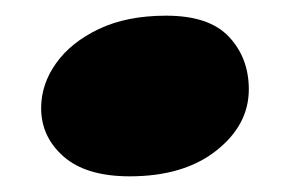

<svg xmlns="http://www.w3.org/2000/svg" viewBox="-20 -364 368 245"><path d="M145.5 -139Q90 -139 61.2 -164.2Q32.5 -189.5 32.5 -226Q32.5 -256.5 51.5 -283.2Q70.5 -310 106.2 -327Q142 -344 192 -344Q247 -344 272.2 -317Q297.5 -290 297.5 -250Q297.5 -204.5 256 -171.8Q214.5 -139 145.5 -139Z"/></svg>

Font: Fraunces 9pt SuperSoft Black
Style: Italic
Weight: 900
Italic angle: -16°
Version: Version 1.000;[0bf87f6ff]